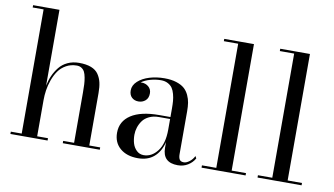

<svg xmlns="http://www.w3.org/2000/svg" viewBox="-76 -921 1916 1101"><g transform="rotate(10 882.5 -370.0)"><path d="M35 -13.5H98.5V-736.5H35V-750H188.5V-308Q195 -340.5 207 -367.5Q219 -394.5 238 -418.5Q257 -442.5 286.5 -456.2Q316 -470 353 -470Q395 -470 423.2 -459Q451.5 -448 466 -426.5Q480.5 -405 486.2 -379.8Q492 -354.5 492 -319V-13.5H555.5V0H340V-13.5H403.5V-305.5Q403.5 -334 402.5 -353.5Q401.5 -373 397.8 -393.2Q394 -413.5 387.8 -425.5Q381.5 -437.5 370 -445Q358.5 -452.5 342.5 -452.5Q308 -452.5 280.5 -437Q253 -421.5 236.2 -397.5Q219.5 -373.5 208.2 -342Q197 -310.5 192.8 -281.5Q188.5 -252.5 188.5 -224V-13.5H251.5V0H35Z M856.5 -255H922V-304.5Q922 -329 920.5 -348Q919 -367 913.5 -387.8Q908 -408.5 898.8 -422Q889.5 -435.5 872.5 -444.5Q855.5 -453.5 832.5 -453.5Q801.5 -453.5 770.5 -444.8Q739.5 -436 718.5 -420.5Q721 -421 725.5 -421Q748.5 -421 765.5 -406.5Q782.5 -392 782.5 -368Q782.5 -340 765.5 -325.5Q748.5 -311 725.5 -311Q701.5 -311 686.2 -325.5Q671 -340 671 -366Q671 -396 697 -419.8Q723 -443.5 763.8 -455.8Q804.5 -468 850.5 -468Q890.5 -468 920 -458.5Q949.5 -449 966.5 -434Q983.5 -419 993.8 -396.8Q1004 -374.5 1007.2 -353Q1010.5 -331.5 1010.5 -304.5V-54Q1010.5 -34.5 1017.2 -23.5Q1024 -12.5 1042.5 -12.5Q1057 -12.5 1074.8 -26Q1092.5 -39.5 1102 -59.5L1109 -47Q1095 -21.5 1069.2 -5.8Q1043.5 10 1010.5 10Q922 10 922 -76.5V-109Q908 -52.5 871.8 -21.2Q835.5 10 778.5 10Q713.5 10 674.8 -23.2Q636 -56.5 636 -113.5Q636 -180.5 693.2 -217.8Q750.5 -255 856.5 -255ZM808.5 -13Q855 -13 888.5 -56.8Q922 -100.5 922 -182V-243.5H856.5Q825 -243.5 800.8 -232Q776.5 -220.5 763 -201.8Q749.5 -183 742.8 -162Q736 -141 736 -119.5Q736 -92.5 742.8 -69.5Q749.5 -46.5 766.5 -29.8Q783.5 -13 808.5 -13Z M1148 -13.5H1231.5V-736.5H1148V-750H1321V-13.5H1404.5V0H1148Z M1474 -13.5H1557.5V-736.5H1474V-750H1647V-13.5H1730.5V0H1474Z"/></g></svg>

Font: Bodoni* 16pt
Style: Regular
Weight: 400
Version: Version 2.3